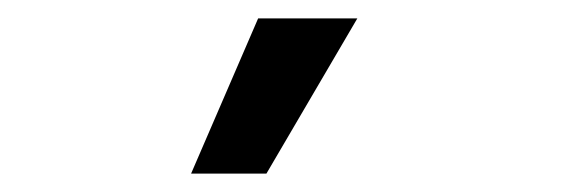

<svg xmlns="http://www.w3.org/2000/svg" viewBox="-20 -765 622 209"><path d="M261 -745H369L270 -576H188Z"/></svg>

Font: Prodigy Sans Medium
Style: Regular
Weight: 500
Designer: Wei Huang
Foundry: Wei Huang
Version: Version 1.003; ttfautohint (v1.8.3)